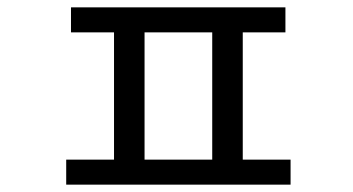

<svg xmlns="http://www.w3.org/2000/svg" viewBox="-20 -503 960 522"><path d="M173 -483H756V-415H173ZM160 -69H770V-1H160ZM290 -429H373V-42H290ZM557 -429H640V-42H557Z"/></svg>

Font: ukorean15
Style: Book
Weight: 400
Designer: Jelle Bosma - Monotype Design Team
Foundry: Monotype Imaging Inc.
Version: Version 2.003